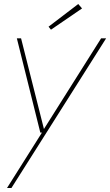

<svg xmlns="http://www.w3.org/2000/svg" viewBox="-20 -717 549 957"><path d="M15 220 189 -56H181L64 -526H85L199 -74L484 -526H509L37 220ZM234 -569 222 -584 370 -697 389 -675Z"/></svg>

Font: DM Sans 9pt Thin
Style: Italic
Weight: 250
Italic angle: -10°
Version: Version 4.004;gftools[0.9.30]